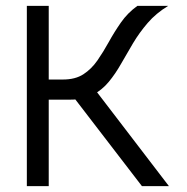

<svg xmlns="http://www.w3.org/2000/svg" viewBox="-20 -638 640 658"><path d="M94 -296.5V-365.5H196Q238 -365.5 265.8 -383.5Q293.5 -401.5 313.8 -430.8Q334 -460 352.8 -494Q371.5 -528 394.5 -561Q417.5 -594 451 -618H556.5Q514.5 -592.5 486 -559.2Q457.5 -526 436 -490Q414.5 -454 395 -419.5Q375.5 -385 352.5 -357.2Q329.5 -329.5 298.2 -313Q267 -296.5 221 -296.5ZM72 0V-618H147V0ZM466.5 0 209.5 -334.5 288 -354 559 0Z"/></svg>

Font: Victor Mono Thin
Style: Regular
Weight: 100
Monospace: yes
Designer: Rune Bjørnerås
Version: Version 1.561;gftools[0.9.30]